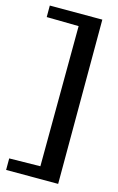

<svg xmlns="http://www.w3.org/2000/svg" viewBox="-118 -616 525 856"><g transform="rotate(15 145.0 -188.0)"><path d="M243.5 -566.9 242.8 191.4H2.6V138.2L145.9 136L148.9 -511.6L1.1 -513.8V-566.9Z"/></g></svg>

Font: Parastoo
Style: Regular
Weight: 400
Foundry: Saber Rastikerdar (saber.rastikerdar@gmail.com)
Version: Version 3.000